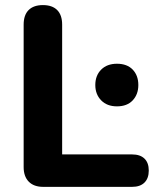

<svg xmlns="http://www.w3.org/2000/svg" viewBox="-20 -727 611 747"><path d="M148 0Q111.8 0 91.9 -20.2Q72 -40.5 72 -76.8V-631.2Q72 -668.5 91.4 -687.9Q110.8 -707.2 147 -707.2Q183.2 -707.2 202.5 -687.9Q221.8 -668.5 221.8 -631.2V-126.2H494Q525.2 -126.2 542 -110Q558.8 -93.8 558.8 -63.5Q558.8 -33.2 542 -16.6Q525.2 0 494 0ZM435 -313.2Q396.5 -313.2 373.6 -336.6Q350.8 -360 350.8 -396.2Q350.8 -433.2 373.6 -456.1Q396.5 -479 435 -479Q474.5 -479 496.4 -456.1Q518.2 -433.2 518.2 -396.2Q518.2 -360 496.4 -336.6Q474.5 -313.2 435 -313.2Z"/></svg>

Font: Nunito ExtraLight
Style: Regular
Weight: 200
Designer: Vernon Adams
Foundry: Vernon Adams
Version: Version 3.602;April 4, 2023;FontCreator 14.0.0.2856 64-bit